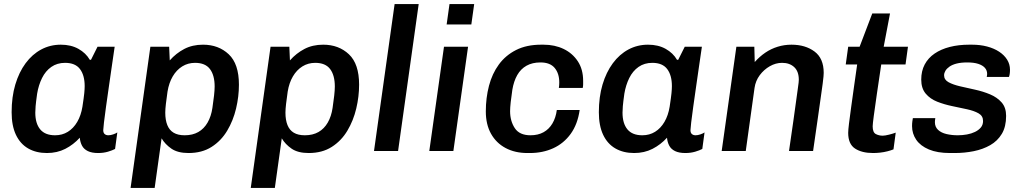

<svg xmlns="http://www.w3.org/2000/svg" viewBox="-20 -740 5009 941"><path d="M210 10Q157 10 118 -12.5Q79 -35 58 -79.5Q37 -124 37 -190Q37 -265 55 -325.5Q73 -386 105.5 -430Q138 -474 182 -497.5Q226 -521 278 -521Q328 -521 364.5 -500.5Q401 -480 420 -447H426L458 -511H542Q536 -470 528.5 -418.5Q521 -367 513.5 -314.5Q506 -262 499.5 -216Q493 -170 489.5 -139.5Q486 -109 486 -102Q486 -89 493 -83Q500 -77 511 -77Q522 -77 535 -81.5Q548 -86 555 -91L544 -10Q531 -3 509 3.5Q487 10 461 10Q430 10 410.5 0.5Q391 -9 382 -26Q373 -43 371 -65Q340 -31 300 -10.5Q260 10 210 10ZM250 -77Q285 -77 312.5 -94Q340 -111 358.5 -142.5Q377 -174 384 -217Q391 -263 393 -283.5Q395 -304 395 -318Q395 -371 372 -401.5Q349 -432 299 -432Q260 -432 231.5 -412Q203 -392 186 -357.5Q169 -323 162 -281Q156 -238 154.5 -219.5Q153 -201 153 -188Q153 -135 177 -106Q201 -77 250 -77Z M620 181 717 -511H809L812 -444Q843 -479 883 -500Q923 -521 975 -521Q1051 -521 1101 -474Q1151 -427 1151 -325Q1151 -267 1137 -208Q1123 -149 1093.5 -99.5Q1064 -50 1017 -20Q970 10 904 10Q851 10 820 -11.5Q789 -33 772 -62L738 181ZM885 -77Q924 -77 952 -93Q980 -109 997.5 -139.5Q1015 -170 1021 -211Q1026 -244 1029 -271.5Q1032 -299 1032 -316Q1032 -371 1009 -401.5Q986 -432 936 -432Q901 -432 873 -414.5Q845 -397 826.5 -365.5Q808 -334 801 -291Q796 -256 793 -230.5Q790 -205 790 -188Q790 -152 800 -127Q810 -102 831 -89.5Q852 -77 885 -77Z M1209 181 1306 -511H1398L1401 -444Q1432 -479 1472 -500Q1512 -521 1564 -521Q1640 -521 1690 -474Q1740 -427 1740 -325Q1740 -267 1726 -208Q1712 -149 1682.5 -99.5Q1653 -50 1606 -20Q1559 10 1493 10Q1440 10 1409 -11.5Q1378 -33 1361 -62L1327 181ZM1474 -77Q1513 -77 1541 -93Q1569 -109 1586.5 -139.5Q1604 -170 1610 -211Q1615 -244 1618 -271.5Q1621 -299 1621 -316Q1621 -371 1598 -401.5Q1575 -432 1525 -432Q1490 -432 1462 -414.5Q1434 -397 1415.5 -365.5Q1397 -334 1390 -291Q1385 -256 1382 -230.5Q1379 -205 1379 -188Q1379 -152 1389 -127Q1399 -102 1420 -89.5Q1441 -77 1474 -77Z M1813 0 1914 -720H2032L1931 0Z M2084 0 2156 -511H2274L2202 0ZM2169 -620 2183 -720H2304L2290 -620Z M2565 10Q2504 10 2458 -14.5Q2412 -39 2386.5 -84.5Q2361 -130 2361 -194Q2361 -260 2376.5 -319.5Q2392 -379 2425 -424Q2458 -469 2509.5 -495Q2561 -521 2632 -521H2644Q2699 -521 2742.5 -500Q2786 -479 2812 -439.5Q2838 -400 2838 -344Q2838 -336 2838 -327Q2838 -318 2836 -309H2719Q2720 -316 2720.5 -322.5Q2721 -329 2721 -336Q2721 -380 2698.5 -407Q2676 -434 2629 -434Q2589 -434 2560.5 -418Q2532 -402 2515 -372Q2498 -342 2491 -300Q2486 -267 2483 -239.5Q2480 -212 2480 -195Q2480 -147 2503 -112Q2526 -77 2580 -77Q2617 -77 2644 -92Q2671 -107 2687.5 -135Q2704 -163 2709 -201H2821Q2811 -131 2777 -84Q2743 -37 2691.5 -13.5Q2640 10 2577 10Z M3088 10Q3035 10 2996 -12.5Q2957 -35 2936 -79.5Q2915 -124 2915 -190Q2915 -265 2933 -325.5Q2951 -386 2983.5 -430Q3016 -474 3060 -497.5Q3104 -521 3156 -521Q3206 -521 3242.5 -500.5Q3279 -480 3298 -447H3304L3336 -511H3420Q3414 -470 3406.5 -418.5Q3399 -367 3391.5 -314.5Q3384 -262 3377.5 -216Q3371 -170 3367.5 -139.5Q3364 -109 3364 -102Q3364 -89 3371 -83Q3378 -77 3389 -77Q3400 -77 3413 -81.5Q3426 -86 3433 -91L3422 -10Q3409 -3 3387 3.5Q3365 10 3339 10Q3308 10 3288.5 0.5Q3269 -9 3260 -26Q3251 -43 3249 -65Q3218 -31 3178 -10.5Q3138 10 3088 10ZM3128 -77Q3163 -77 3190.5 -94Q3218 -111 3236.5 -142.5Q3255 -174 3262 -217Q3269 -263 3271 -283.5Q3273 -304 3273 -318Q3273 -371 3250 -401.5Q3227 -432 3177 -432Q3138 -432 3109.5 -412Q3081 -392 3064 -357.5Q3047 -323 3040 -281Q3034 -238 3032.5 -219.5Q3031 -201 3031 -188Q3031 -135 3055 -106Q3079 -77 3128 -77Z M3517 0 3589 -511H3677L3679 -436Q3703 -463 3731 -482Q3759 -501 3791.5 -511Q3824 -521 3859 -521Q3927 -521 3972 -487.5Q4017 -454 4017 -383Q4017 -377 4016 -365Q4015 -353 4012 -330Q4009 -307 4003 -265.5Q3997 -224 3988 -159.5Q3979 -95 3965 0H3847Q3860 -89 3868.5 -149Q3877 -209 3882 -246.5Q3887 -284 3890 -304.5Q3893 -325 3894 -334.5Q3895 -344 3895 -349Q3895 -390 3872.5 -411Q3850 -432 3813 -432Q3782 -432 3753 -415.5Q3724 -399 3703.5 -371.5Q3683 -344 3678 -309L3635 0Z M4259 10Q4204 10 4170.5 -12Q4137 -34 4137 -89Q4137 -102 4141 -135Q4145 -168 4151.5 -214.5Q4158 -261 4165.5 -315Q4173 -369 4181 -424H4125L4137 -511H4193L4255 -674H4342L4311 -511H4430L4418 -424H4299Q4287 -344 4277.5 -279Q4268 -214 4262.5 -172.5Q4257 -131 4257 -121Q4257 -91 4272.5 -83Q4288 -75 4306 -75Q4317 -75 4337 -80Q4357 -85 4370 -90L4359 -8Q4347 -3 4329.5 1.5Q4312 6 4293.5 8Q4275 10 4259 10Z M4636 10Q4574 10 4532.5 -7.5Q4491 -25 4470.5 -55Q4450 -85 4450 -122Q4450 -135 4451.5 -145.5Q4453 -156 4454 -161H4564Q4563 -154 4562.5 -150Q4562 -146 4562 -141Q4562 -118 4577.5 -103.5Q4593 -89 4619 -83Q4645 -77 4674 -77Q4697 -77 4719 -81Q4741 -85 4758.5 -93.5Q4776 -102 4787 -115Q4798 -128 4798 -147Q4798 -172 4776 -184.5Q4754 -197 4719.5 -204.5Q4685 -212 4646.5 -220Q4608 -228 4573.5 -241.5Q4539 -255 4517 -281Q4495 -307 4495 -350Q4495 -392 4512 -424Q4529 -456 4560.5 -477.5Q4592 -499 4635 -510Q4678 -521 4730 -521H4744Q4784 -521 4818 -512Q4852 -503 4877 -486.5Q4902 -470 4916 -447.5Q4930 -425 4930 -398Q4930 -386 4928.5 -377Q4927 -368 4925 -363H4816Q4817 -367 4817.5 -371Q4818 -375 4818 -378Q4818 -395 4807 -407.5Q4796 -420 4774.5 -427Q4753 -434 4721 -434Q4690 -434 4668.5 -428.5Q4647 -423 4633.5 -413.5Q4620 -404 4613.5 -393Q4607 -382 4607 -371Q4607 -349 4629 -337Q4651 -325 4685.5 -317Q4720 -309 4759 -300.5Q4798 -292 4832.5 -277.5Q4867 -263 4889 -238Q4911 -213 4911 -172Q4911 -119 4890 -84Q4869 -49 4833 -28.5Q4797 -8 4752 1Q4707 10 4659 10Z"/></svg>

Font: Chivo Medium
Style: Italic
Weight: 500
Italic angle: -8.05°
Designer: Hector Gatti
Foundry: Omnibus-Type
Version: Version 2.002